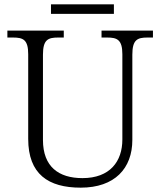

<svg xmlns="http://www.w3.org/2000/svg" viewBox="-20 -855 740 885"><path d="M215 -791H505V-835H215ZM352 10C509 10 590 -79 590 -210V-603C590 -672 613 -682 660 -682H685V-714H448V-682H474C520 -682 544 -672 544 -605V-212C544 -111 487 -34 360 -34C251 -34 178 -86 178 -210V-603C178 -672 201 -682 248 -682H274V-714H14V-682H40C87 -682 110 -672 110 -605V-215C110 -52 203 10 352 10Z"/></svg>

Font: Noto Serif Ethiopic Light
Style: Regular
Weight: 300
Designer: Monotype Design Team
Foundry: Monotype Imaging Inc.
Version: Version 2.102